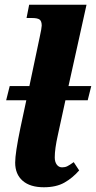

<svg xmlns="http://www.w3.org/2000/svg" viewBox="-20 -780 405 810"><path d="M224 -210Q211 -152 211 -116Q211 -97 219.5 -85.5Q228 -74 242 -74Q254 -74 263.5 -78.5Q273 -83 291 -96L314 -61Q286 -29 251.5 -9.5Q217 10 165 10Q107 10 75.5 -17.5Q44 -45 44 -94Q44 -134 66 -240L91 -357H6L21 -417H104L147 -621Q156 -662 156 -672Q156 -691 147 -697.5Q138 -704 115 -704H92L103 -760H345L269 -417H365L350 -357H256Z"/></svg>

Font: Noto Serif NarrowExtraBold
Style: Italic
Weight: 800
Width: 4
Italic angle: -12°
Designer: Monotype Design Team
Foundry: Monotype Imaging Inc.
Version: Version 1.001